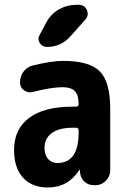

<svg xmlns="http://www.w3.org/2000/svg" viewBox="-20 -790 540 819"><path d="M315.4 -224.6V-234.4Q315.4 -245.1 303.7 -245.1H290Q231.4 -245.1 200.7 -222.2Q169.9 -199.2 169.9 -160.2Q169.9 -128.9 185.1 -111.8Q200.2 -94.7 224.6 -94.7Q315.4 -94.7 315.4 -224.6ZM250 -530.3Q361.3 -530.3 405.8 -485.4Q450.2 -440.4 450.2 -325.2V-64.5Q450.2 -38.1 431.6 -19Q413.1 0 386.7 0H379.9Q355.5 0 338.9 -16.6Q322.3 -33.2 321.3 -56.6V-64.5Q321.3 -65.4 320.3 -65.4Q318.4 -65.4 318.4 -64.5Q269.5 9.8 184.6 9.8Q116.2 9.8 78.1 -32.2Q40 -74.2 40 -150.4Q40 -238.3 103.5 -286.6Q167 -335 290 -335H303.7Q314.5 -335 315.4 -345.7Q315.4 -384.8 299.3 -401.4Q283.2 -418 245.1 -418Q200.2 -418 119.1 -397.5Q99.6 -392.6 82.5 -404.8Q65.4 -417 65.4 -438.5Q65.4 -464.8 80.6 -484.9Q95.7 -504.9 120.1 -510.7Q199.2 -530.3 250 -530.3ZM304.7 -769.5H315.4Q340.8 -769.5 350.6 -747.1Q360.4 -724.6 343.8 -706.1L280.3 -634.8Q240.2 -589.8 179.7 -589.8Q160.2 -589.8 149.4 -606.9Q138.7 -624 149.4 -641.6L178.7 -696.3Q197.3 -730.5 231.4 -750Q265.6 -769.5 304.7 -769.5Z"/></svg>

Font: Rounded-X Mgen+ 1m bold
Style: Bold
Weight: 700
Designer: [Source Han Sans]
Ryoko NISHIZUKA  (kana & ideographs); Paul D. Hunt (Latin, Greek & Cyrillic); Wenlong ZHANG  (bopomofo
Version: Version 1.059.20150602